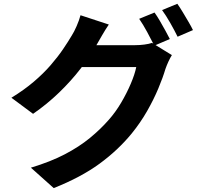

<svg xmlns="http://www.w3.org/2000/svg" viewBox="-20 -884 1040 993"><path d="M779.1 -819.2Q792.1 -801.4 806.7 -776.3Q821.3 -751.1 835.1 -726.1Q849 -701.1 858.4 -682.2L778.1 -647.9Q762.6 -678.7 741.2 -718.3Q719.8 -757.9 699.8 -786.7ZM897.2 -864.4Q910.5 -845.6 925.7 -820.3Q940.9 -795 955.2 -770.5Q969.6 -746 978 -728.4L898.5 -694.1Q883.1 -725.7 860.9 -764.8Q838.6 -803.9 818.2 -831.9ZM868.9 -599.1Q860.2 -585.1 851.2 -565.8Q842.3 -546.5 835.6 -527.4Q822.6 -483.1 798.9 -426.6Q775.3 -370.1 741 -309.8Q706.6 -249.6 661.1 -193.5Q589.8 -106.7 494.3 -37Q398.7 32.8 257.9 88.8L139.7 -16.8Q241.9 -47.6 315.9 -86.4Q389.8 -125.1 444.7 -170.2Q499.6 -215.3 542.7 -264.5Q577.3 -303.5 606.5 -352.8Q635.6 -402.1 656.4 -451.1Q677.3 -500.1 684.6 -537H347.7L393.7 -650.4Q407.1 -650.4 436.8 -650.4Q466.6 -650.4 504 -650.4Q541.3 -650.4 577.9 -650.4Q614.5 -650.4 642.1 -650.4Q669.7 -650.4 679.4 -650.4Q702.7 -650.4 726.3 -653.5Q750 -656.6 766.3 -662.1ZM542.8 -757.1Q524.9 -730.9 507.8 -701.1Q490.6 -671.2 481.5 -655.3Q447.9 -595.2 398.1 -530.5Q348.2 -465.7 285.5 -405.2Q222.9 -344.8 151 -295.3L39 -378.5Q104.6 -418.6 155 -461.6Q205.4 -504.6 242.3 -547.4Q279.2 -590.1 305.9 -629.4Q332.6 -668.7 351.3 -700.5Q363.1 -718.7 376.4 -749.2Q389.7 -779.8 396.4 -805.2Z"/></svg>

Font: Noto Sans TC
Style: Regular
Weight: 100
Designer: Ryoko NISHIZUKA 西塚涼子 (kana, bopomofo & ideographs); Paul D. Hunt (Latin, Greek & Cyrillic); Sandoll Communications 산돌커뮤니
Foundry: Adobe
Version: Version 2.004;hotconv 1.0.118;makeotfexe 2.5.65603